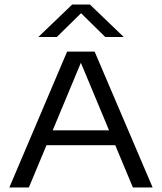

<svg xmlns="http://www.w3.org/2000/svg" viewBox="-20 -821 710 841"><path d="M21 0 274 -595H394.5L648.5 0H562L328 -561H340.5L106.5 0ZM166.5 -185 188 -250H481L501.5 -185ZM148 -659 296 -801H374L522 -659H441L323.5 -774.5H346.5L229 -659Z"/></svg>

Font: Encode Sans SC Expanded
Style: Regular
Weight: 400
Width: 7
Designer: Multiple Designers
Foundry: Impallari Type
Version: Version 3.002